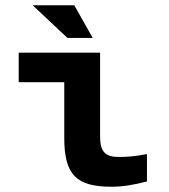

<svg xmlns="http://www.w3.org/2000/svg" viewBox="-20 -700 640 729"><path d="M432 -104C379 -104 360 -124 360 -183V-500H51V-388H224V-176C224 -34 272 9 404 9C447 9 487 2 538 -11V-115C496 -107 466 -104 432 -104ZM104 -680 236 -556H332L262 -680Z"/></svg>

Font: LT Wave Mono Bold
Style: Regular
Weight: 700
Designer: Daniel Lyons
Version: Version 2.5 (Glyphs App)